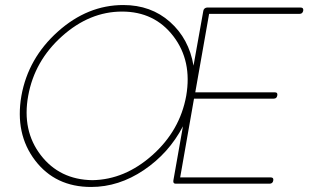

<svg xmlns="http://www.w3.org/2000/svg" viewBox="-20 -744 1279 763"><path d="M1051 -14H678Q667 -14 669 -27L707 -242Q651 -135 551.5 -68Q452 -1 342 -1Q200 -1 119.5 -106.5Q39 -212 65 -363Q92 -513 210 -618.5Q328 -724 470 -724Q580 -724 655.5 -657Q731 -590 749 -483L788 -701Q790 -712 802 -714H1175Q1187 -714 1185 -701Q1182 -689 1171 -689H811L756 -377H1073Q1084 -377 1082 -365Q1080 -352 1068 -352H751L696 -39H1056Q1068 -39 1066 -27Q1064 -14 1051 -14ZM92 -363Q67 -225 142 -127.5Q217 -30 347 -28Q476 -30 585.5 -127.5Q695 -225 720 -363Q744 -502 669 -600Q594 -698 465 -698Q336 -698 226.5 -600Q117 -502 92 -363Z"/></svg>

Font: Quicksand
Style: Light Italic
Weight: 300
Italic angle: -12°
Designer: Andrew Paglinawan
Foundry: Andrew Paglinawan
Version: 1.002